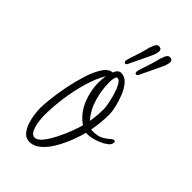

<svg xmlns="http://www.w3.org/2000/svg" viewBox="-195 -666 746 746"><g transform="rotate(45 178.0 -293.5)"><path d="M233 -463Q232 -462 228.5 -462.5Q225 -463 225 -464Q222 -469 223 -474Q224 -480 229.5 -496.5Q235 -513 241.5 -533.5Q248 -554 252 -572Q255 -581 259 -590Q263 -599 269 -602Q272 -604 278 -603Q285 -602 288 -597Q294 -585 276.5 -549.5Q259 -514 237 -467Q234 -464 233 -463ZM173 -463Q172 -462 168.5 -462.5Q165 -463 165 -464Q162 -469 163 -474Q164 -480 169.5 -496.5Q175 -513 181.5 -533.5Q188 -554 192 -572Q195 -581 199 -590Q203 -599 209 -602Q212 -604 218 -603Q225 -602 228 -597Q234 -585 216.5 -549.5Q199 -514 177 -467Q174 -464 173 -463ZM121 16Q102 16 89.5 2Q77 -12 70 -32.5Q63 -53 60.5 -74Q58 -95 58 -109Q58 -124 61.5 -157.5Q65 -191 73 -232Q81 -273 93 -311.5Q105 -350 121.5 -376Q138 -402 160 -404Q163 -413 169 -419.5Q175 -426 185 -426Q205 -426 220 -409Q235 -392 245 -367Q255 -342 260.5 -318Q266 -294 266 -279Q266 -233 257 -188L265 -187Q294 -187 310 -196Q326 -205 335 -213.5Q344 -222 350 -222Q356 -222 356 -215Q356 -203 343.5 -193.5Q331 -184 313 -176.5Q295 -169 278 -166Q261 -163 252 -165Q247 -144 235.5 -113.5Q224 -83 207.5 -53.5Q191 -24 169 -4Q147 16 121 16ZM230 -208Q236 -243 236 -279Q236 -287 232.5 -306.5Q229 -326 222.5 -348Q216 -370 207 -386Q198 -402 188 -402Q183 -402 180.5 -394.5Q178 -387 177.5 -378Q177 -369 177 -366Q177 -326 189.5 -282.5Q202 -239 230 -208ZM124 -10Q139 -10 155 -30.5Q171 -51 185.5 -80.5Q200 -110 210 -137Q220 -164 223 -177Q185 -203 166.5 -247Q148 -291 148 -337Q148 -357 151 -375Q130 -339 116 -290Q102 -241 95.5 -190Q89 -139 89 -97Q89 -87 91.5 -66Q94 -45 102 -27.5Q110 -10 124 -10Z"/></g></svg>

Font: Licorice
Style: Regular
Weight: 400
Designer: Robert E. Leuschke
Foundry: Robert E. Leuschke
Version: Version 1.010; ttfautohint (v1.8.3)